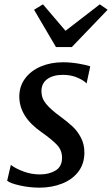

<svg xmlns="http://www.w3.org/2000/svg" viewBox="-20 -855 516 885"><path d="M270 -510Q225 -510 198 -490.5Q171 -471 171 -434Q171 -402 193 -375.5Q215 -349 258 -318Q293 -292 315 -271.5Q337 -251 353 -220.5Q369 -190 369 -152Q369 -100 341 -63.5Q313 -27 265.5 -8.5Q218 10 162 10Q117 10 72 0Q27 -10 13 -22L30 -95Q50 -79 87 -65Q124 -51 164 -51Q206 -51 236 -69Q266 -87 266 -128Q266 -163 242 -188Q218 -213 171 -246Q69 -317 69 -410Q69 -457 95.5 -493Q122 -529 168 -548.5Q214 -568 270 -568Q306 -568 343.5 -561.5Q381 -555 396 -549L379 -470Q370 -482 339.5 -496Q309 -510 270 -510ZM178 -835 282 -713 440 -835 476 -810 311 -638H238L137 -810Z"/></svg>

Font: Koeln Type Serif
Style: Italic
Weight: 400
Italic angle: -8°
Designer: Eben Sorkin
Foundry: Eben Sorkin
Version: Version 2.002